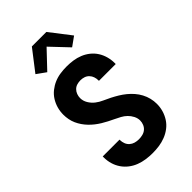

<svg xmlns="http://www.w3.org/2000/svg" viewBox="-290 -1077 1180 1180"><g transform="rotate(-45 300.0 -486.5)"><path d="M299 8Q271 8 242.5 4Q214 0 187.5 -10Q161 -20 138 -37.5Q115 -55 99 -78.5Q83 -102 75 -129.5Q67 -157 67 -186V-195H213V-191Q213 -175 219 -159Q225 -143 237.5 -132Q250 -121 266 -116.5Q282 -112 299 -112Q315 -112 331.5 -116Q348 -120 360.5 -130.5Q373 -141 379.5 -156.5Q386 -172 386 -189Q386 -209 376 -228.5Q366 -248 351 -262.5Q336 -277 317.5 -287Q299 -297 280 -306Q261 -315 242.5 -324.5Q224 -334 206 -345Q188 -356 171.5 -369Q155 -382 140.5 -397Q126 -412 114 -429.5Q102 -447 93.5 -466Q85 -485 81 -506Q77 -527 77 -548Q77 -576 84.5 -603Q92 -630 107 -654Q122 -678 144 -695.5Q166 -713 191.5 -724Q217 -735 245 -739Q273 -743 301 -743Q329 -743 356.5 -739Q384 -735 410 -724.5Q436 -714 458 -696.5Q480 -679 495 -655.5Q510 -632 517.5 -604.5Q525 -577 525 -549V-540H379V-544Q379 -560 374 -575Q369 -590 358 -601.5Q347 -613 332 -618Q317 -623 301 -623Q285 -623 270 -618.5Q255 -614 244 -603Q233 -592 227.5 -577Q222 -562 222 -547Q222 -522 235.5 -499.5Q249 -477 269 -461.5Q289 -446 312 -436Q335 -426 357.5 -414.5Q380 -403 401.5 -390Q423 -377 442.5 -361Q462 -345 478.5 -326Q495 -307 507 -284.5Q519 -262 525 -237.5Q531 -213 531 -188Q531 -159 523 -131.5Q515 -104 499.5 -80Q484 -56 461 -38.5Q438 -21 411 -10.5Q384 0 356 4Q328 8 299 8ZM192 -802 132 -845 237 -981H363L468 -845L408 -802L300 -916Z"/></g></svg>

Font: Iosevka Aile Heavy
Style: Regular
Weight: 900
Designer: Belleve Invis
Foundry: Belleve Invis
Version: Version 31.1.0; ttfautohint (v1.8.4)